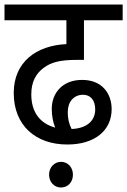

<svg xmlns="http://www.w3.org/2000/svg" viewBox="-20 -642 565 853"><path d="M279 0C402 0 476 -63 476 -157C476 -225 435 -287 345 -287C255 -287 210 -226 210 -159C210 -128 215 -101 225 -75C157 -94 119 -144 119 -223C119 -277 139 -316 176 -342C206 -364 244 -376 321 -376H353V-552H525V-622H0V-552H275V-446C142 -440 41 -367 41 -229C41 -84 139 0 279 0ZM281 -144C281 -190 308 -221 349 -221C381 -221 403 -198 403 -156C403 -102 361 -71 298 -69C286 -93 281 -116 281 -144ZM198 134C198 167 221 191 251 191C282 191 304 167 304 134C304 102 282 77 251 77C221 77 198 102 198 134Z"/></svg>

Font: Noto Sans Devanagari UI SemiCondensed
Style: Regular
Weight: 400
Width: 4
Designer: Jelle Bosma - Monotype Design Team
Foundry: Monotype Imaging Inc.
Version: Version 2.003